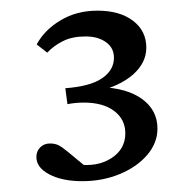

<svg xmlns="http://www.w3.org/2000/svg" viewBox="-20 -484 353 353"><path d="M164.6 -323.7Q213.4 -322.3 241.5 -301.8Q269.5 -281.2 269.5 -247.6Q269.5 -221.2 250.7 -199.2Q231.9 -177.2 200.4 -164.1Q168.9 -150.9 131.3 -150.9Q94.7 -150.9 70.8 -163.3Q46.9 -175.8 46.9 -195.3Q46.9 -206.1 54 -213.1Q61 -220.2 71.8 -220.2Q80.6 -220.2 86.9 -217.3Q93.3 -214.4 104.5 -205.1L141.1 -174.8L120.6 -182.1Q158.2 -176.3 184.3 -192.9Q210.4 -209.5 210.4 -238.8Q210.4 -264.6 189.9 -280Q169.4 -295.4 134.3 -295.4Q118.7 -295.4 104 -292.5L100.1 -321.8Q146 -325.2 167.7 -340.1Q189.5 -355 189.5 -377.9Q189.5 -396 174.8 -406.5Q160.2 -417 137.2 -417Q112.8 -417 95.7 -408.4Q78.6 -399.9 66.9 -387.2L47.4 -402.3Q62 -429.2 91.6 -446.8Q121.1 -464.4 159.2 -464.4Q200.2 -464.4 224.6 -445.8Q249 -427.2 249 -396.5Q249 -368.7 224.9 -347.2Q200.7 -325.7 155.8 -314.9Z"/></svg>

Font: Lateef Light
Style: Regular
Weight: 300
Designer: SIL International
Foundry: SIL International
Version: Version 4.200